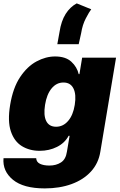

<svg xmlns="http://www.w3.org/2000/svg" viewBox="-26 -879 695 1110"><path d="M233 210.2Q109.4 210.2 48.7 160.2Q-12.1 110.1 -5.7 35.5H183.2Q184.3 57.9 205.1 68Q225.9 78.1 259.9 78.1Q298.3 78.1 326.3 60.2Q354.4 42.3 360.8 -1.4L376.4 -93.8H370.7Q348.4 -52.2 303.4 -29.7Q258.5 -7.1 203.1 -7.1Q144.9 -7.1 100.7 -34.1Q56.5 -61.1 36.8 -119.7Q17 -178.3 32.7 -272.7Q49 -371.4 90.2 -433.2Q131.4 -495 185 -523.8Q238.6 -552.6 292.6 -552.6Q353.3 -552.6 386.4 -522.2Q419.4 -491.8 429 -450.3H433.2L448.9 -545.5H644.9L554 -1.4Q543.3 65.3 499.8 112.7Q456.3 160.2 387.6 185.2Q318.9 210.2 233 210.2ZM298.3 -146.3Q338.8 -146.3 367.7 -179.7Q396.7 -213.1 406.2 -272.7Q415.8 -333.5 398.6 -367.7Q381.4 -402 340.9 -402Q300.4 -402 272.2 -367.7Q244 -333.5 234.4 -272.7Q224.8 -212 241.3 -179.2Q257.8 -146.3 298.3 -146.3ZM305.4 -623.6 318.2 -694.6Q327.8 -757.5 353.5 -798.3Q379.3 -839.1 417.6 -859.4L501.4 -825.3Q489.7 -810.4 470.2 -772.9Q450.6 -735.4 443.2 -687.5L429 -623.6Z"/></svg>

Font: Inter UI Black
Style: Italic
Weight: 900
Italic angle: -9.39999°
Designer: Rasmus Andersson
Foundry: rsms
Version: 3.2;8d6f07862